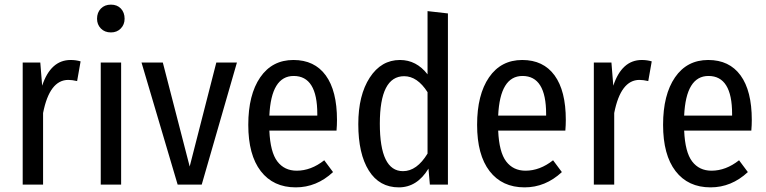

<svg xmlns="http://www.w3.org/2000/svg" viewBox="-20 -797 3309 829"><path d="M285 -538Q308 -538 328 -532L313 -447Q291 -452 275 -452Q194 -452 166 -309V0H78V-527H154L162 -427Q199 -538 285 -538Z M518 -716Q518 -691 501.5 -674Q485 -657 459 -657Q432 -657 415.5 -674Q399 -691 399 -716Q399 -743 415.5 -760Q432 -777 459 -777Q486 -777 502 -760Q518 -743 518 -716ZM503 -527V0H415V-527Z M1003 -527 851 0H747L591 -527H683L799 -78L914 -527Z M1435 -279Q1435 -257 1433 -233H1143Q1147 -140 1177.5 -100Q1208 -60 1261 -60Q1323 -60 1380 -105L1418 -54Q1347 12 1257 12Q1160 12 1106 -58Q1052 -128 1052 -258Q1052 -388 1103.5 -463Q1155 -538 1247 -538Q1338 -538 1386.5 -471.5Q1435 -405 1435 -279ZM1350 -298V-305Q1350 -469 1248 -469Q1151 -469 1143 -298Z M1826 -749 1914 -739V0H1836L1830 -69Q1781 12 1702 12Q1618 12 1572.5 -60.5Q1527 -133 1527 -261Q1527 -386 1576.5 -462Q1626 -538 1707 -538Q1778 -538 1826 -476ZM1720 -58Q1780 -58 1826 -134V-399Q1782 -468 1725 -468Q1620 -468 1620 -263Q1620 -58 1720 -58Z M2423 -279Q2423 -257 2421 -233H2131Q2135 -140 2165.5 -100Q2196 -60 2249 -60Q2311 -60 2368 -105L2406 -54Q2335 12 2245 12Q2148 12 2094 -58Q2040 -128 2040 -258Q2040 -388 2091.5 -463Q2143 -538 2235 -538Q2326 -538 2374.5 -471.5Q2423 -405 2423 -279ZM2338 -298V-305Q2338 -469 2236 -469Q2139 -469 2131 -298Z M2751 -538Q2774 -538 2794 -532L2779 -447Q2757 -452 2741 -452Q2660 -452 2632 -309V0H2544V-527H2620L2628 -427Q2665 -538 2751 -538Z M3226 -279Q3226 -257 3224 -233H2934Q2938 -140 2968.5 -100Q2999 -60 3052 -60Q3114 -60 3171 -105L3209 -54Q3138 12 3048 12Q2951 12 2897 -58Q2843 -128 2843 -258Q2843 -388 2894.5 -463Q2946 -538 3038 -538Q3129 -538 3177.5 -471.5Q3226 -405 3226 -279ZM3141 -298V-305Q3141 -469 3039 -469Q2942 -469 2934 -298Z"/></svg>

Font: Fira Sans Condensed
Style: Regular
Weight: 400
Width: 3
Designer: Carrois Corporate & Edenspiekermann AG
Foundry: Carrois Corporate GbR & Edenspiekermann AG
Version: Version 4.202;PS 004.202;hotconv 1.0.88;makeotf.lib2.5.64775